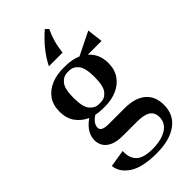

<svg xmlns="http://www.w3.org/2000/svg" viewBox="-296 -828 1124 1124"><g transform="rotate(-45 266.0 -266.0)"><path d="M511 52Q511 134 449.5 178.5Q388 223 281 223Q163 223 105 184.5Q47 146 42 89L149 72Q145 125 174.5 156.5Q204 188 281 188Q353 188 397.5 161Q442 134 442 83Q442 47 415.5 28.5Q389 10 328 10H214Q161 10 130.5 -5Q100 -20 88 -42.5Q76 -65 76 -89Q76 -118 92 -146.5Q108 -175 147 -203Q104 -222 77 -259Q50 -296 50 -351Q50 -407 76 -443.5Q102 -480 146 -498.5Q190 -517 244 -517H261Q319 -517 361 -498L505 -569L517 -471H403Q427 -450 440.5 -420.5Q454 -391 454 -351Q454 -297 428 -260Q402 -223 358.5 -204Q315 -185 261 -185H244Q214 -185 185 -191Q160 -174 150.5 -158.5Q141 -143 141 -129Q141 -113 155.5 -105Q170 -97 203 -97H333Q419 -97 465 -58.5Q511 -20 511 52ZM261 -220Q293 -220 316 -248Q339 -276 339 -351Q339 -426 316 -454Q293 -482 261 -482H244Q212 -482 188.5 -454Q165 -426 165 -351Q165 -276 188.5 -248Q212 -220 244 -220ZM331 -755 350 -737Q334 -704 323.5 -668.5Q313 -633 307 -584H194Q217 -630 251 -672.5Q285 -715 331 -755Z"/></g></svg>

Font: Inria Serif
Style: Bold
Weight: 700
Designer: Black Foundry Team
Foundry: Black Foundry
Version: Version 1.000; ttfautohint (v1.8.3)